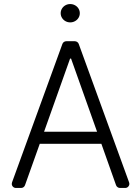

<svg xmlns="http://www.w3.org/2000/svg" viewBox="-20 -932 696 952"><path d="M38.4 -20.6Q38.4 -23.1 39.8 -28.1L289.4 -714.1Q291.5 -720.2 296.9 -723.9Q302.2 -727.6 308.9 -727.6H350.9Q357.2 -727.6 362.7 -723.9Q368.3 -720.2 370.4 -714.1L620 -28.1Q621.4 -23.1 621.4 -21Q621.4 -12.4 615.4 -6.2Q609.4 0 600.5 0H574.9Q568.5 0 563 -3.9Q557.5 -7.8 555.4 -13.8L482.6 -219.1H177.2L104 -13.8Q101.9 -7.8 96.6 -3.9Q91.3 0 84.5 0H59.3Q50.4 0 44.4 -6Q38.4 -12.1 38.4 -20.6ZM461.3 -278.8 332.4 -641.3H327.4L198.5 -278.8ZM328.1 -911.9Q340.9 -911.9 351.9 -905.9Q362.9 -899.9 369.3 -889.4Q375.7 -878.9 375.7 -866.5Q375.7 -854 369.3 -843.6Q362.9 -833.1 351.9 -827.1Q340.9 -821 328.1 -821Q315.3 -821 304.5 -827.1Q293.7 -833.1 287.3 -843.6Q280.9 -854 280.9 -866.5Q280.9 -878.9 287.3 -889.4Q293.7 -899.9 304.5 -905.9Q315.3 -911.9 328.1 -911.9Z"/></svg>

Font: DeltaSans Light
Style: Regular
Weight: 300
Designer: Rasmus Andersson
Foundry: rsms
Version: Version 3.012